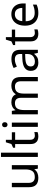

<svg xmlns="http://www.w3.org/2000/svg" viewBox="1553 -2353 810 3956"><g transform="rotate(-90 1958.0 -375.0)"><path d="M533 -536V0H461L448 -71H444Q418 -29 372 -9.5Q326 10 274 10Q177 10 128 -36.5Q79 -83 79 -185V-536H168V-191Q168 -63 287 -63Q376 -63 410.5 -113Q445 -163 445 -257V-536Z M791 0H703V-760H791Z M1140 -62Q1160 -62 1181 -65.5Q1202 -69 1215 -73V-6Q1201 1 1175 5.5Q1149 10 1125 10Q1083 10 1047.5 -4.5Q1012 -19 990 -55Q968 -91 968 -156V-468H892V-510L969 -545L1004 -659H1056V-536H1211V-468H1056V-158Q1056 -109 1079.5 -85.5Q1103 -62 1140 -62Z M1367 -737Q1387 -737 1402.5 -723.5Q1418 -710 1418 -681Q1418 -653 1402.5 -639Q1387 -625 1367 -625Q1345 -625 1330 -639Q1315 -653 1315 -681Q1315 -710 1330 -723.5Q1345 -737 1367 -737ZM1410 -536V0H1322V-536Z M2168 -546Q2259 -546 2304 -499.5Q2349 -453 2349 -349V0H2262V-345Q2262 -472 2153 -472Q2075 -472 2041.5 -427Q2008 -382 2008 -296V0H1921V-345Q1921 -472 1811 -472Q1730 -472 1699 -422Q1668 -372 1668 -278V0H1580V-536H1651L1664 -463H1669Q1694 -505 1736.5 -525.5Q1779 -546 1827 -546Q1953 -546 1991 -456H1996Q2023 -502 2069.5 -524Q2116 -546 2168 -546Z M2718 -545Q2816 -545 2863 -502Q2910 -459 2910 -365V0H2846L2829 -76H2825Q2790 -32 2751.5 -11Q2713 10 2645 10Q2572 10 2524 -28.5Q2476 -67 2476 -149Q2476 -229 2539 -272.5Q2602 -316 2733 -320L2824 -323V-355Q2824 -422 2795 -448Q2766 -474 2713 -474Q2671 -474 2633 -461.5Q2595 -449 2562 -433L2535 -499Q2570 -518 2618 -531.5Q2666 -545 2718 -545ZM2744 -259Q2644 -255 2605.5 -227Q2567 -199 2567 -148Q2567 -103 2594.5 -82Q2622 -61 2665 -61Q2733 -61 2778 -98.5Q2823 -136 2823 -214V-262Z M3255 -62Q3275 -62 3296 -65.5Q3317 -69 3330 -73V-6Q3316 1 3290 5.5Q3264 10 3240 10Q3198 10 3162.5 -4.5Q3127 -19 3105 -55Q3083 -91 3083 -156V-468H3007V-510L3084 -545L3119 -659H3171V-536H3326V-468H3171V-158Q3171 -109 3194.5 -85.5Q3218 -62 3255 -62Z M3644 -546Q3713 -546 3762.5 -516Q3812 -486 3838.5 -431.5Q3865 -377 3865 -304V-251H3498Q3500 -160 3544.5 -112.5Q3589 -65 3669 -65Q3720 -65 3759.5 -74.5Q3799 -84 3841 -102V-25Q3800 -7 3760 1.5Q3720 10 3665 10Q3589 10 3530.5 -21Q3472 -52 3439.5 -113.5Q3407 -175 3407 -264Q3407 -352 3436.5 -415Q3466 -478 3519.5 -512Q3573 -546 3644 -546ZM3643 -474Q3580 -474 3543.5 -433.5Q3507 -393 3500 -321H3773Q3772 -389 3741 -431.5Q3710 -474 3643 -474Z"/></g></svg>

Font: Noto Sans Old Italic
Style: Regular
Weight: 400
Designer: Monotype Design Team
Foundry: Monotype Imaging Inc.
Version: Version 2.003; ttfautohint (v1.8.4.7-5d5b)